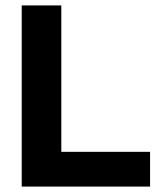

<svg xmlns="http://www.w3.org/2000/svg" viewBox="-20 -688 592 708"><path d="M60.1 0V-668H206.1V-128.1H533.4V0Z"/></svg>

Font: Atkinson Hyperlegible Next
Style: Regular
Weight: 400
Designer: Elliott Scott, Megan Eiswerth, Linus Boman, Theodore Petrosky, Letters from Sweden
Foundry: Applied Design Works, Letters from Sweden
Version: Version 2.001